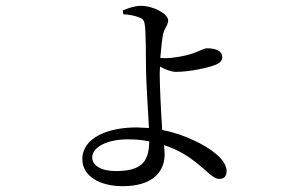

<svg xmlns="http://www.w3.org/2000/svg" viewBox="-20 -584 1040 660"><path d="M404 -535C421 -534 442 -531 459 -524C472 -519 476 -513 478 -497C481 -481 482 -387 482 -340C483 -291 489 -203 492 -144L449 -146C352 -146 263 -111 263 -37C263 21 322 56 402 56C503 56 546 8 546 -54L544 -85C568 -77 589 -68 608 -57C681 -14 706 31 734 31C750 31 759 22 759 4C759 -37 698 -78 647 -101C616 -116 580 -129 538 -137L537 -147C533 -205 529 -294 529 -330L530 -355C546 -346 568 -337 585 -337C633 -337 693 -351 715 -359C736 -366 744 -376 744 -387C744 -409 722 -418 691 -418C682 -418 667 -409 644 -401C617 -391 574 -384 547 -384L531 -385C534 -417 537 -451 541 -468C547 -491 558 -497 558 -514C558 -536 508 -564 464 -564C443 -564 421 -556 402 -548ZM493 -98C492 -28 467 4 378 4C326 4 297 -16 297 -43C297 -77 346 -105 419 -105C445 -105 470 -103 493 -98Z"/></svg>

Font: Harano Aji Mincho CN
Style: Regular
Weight: 400
Foundry: Masamichi Hosoda
Version: HaranoAjiMinchoCN-Regular version 20230610;ttx 4.39.4